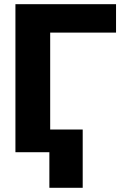

<svg xmlns="http://www.w3.org/2000/svg" viewBox="-20 -727 603 917"><path d="M534.2 -571.3H219.7V-108.4H375V169.9H215.8V0H53.7V-707H534.2Z"/></svg>

Font: Pretendard ExtraBold
Style: Regular
Weight: 800
Designer: Base glyphs from Inter by Rasmus Andersson; Hangeul glyphs from Noto Sans CJK(Source Han Sans) by Jang Soo-young and Kan
Foundry: Kil Hyung-jin
Version: Version 1.309